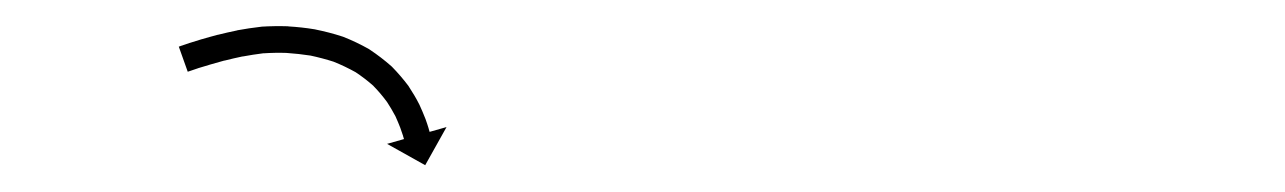

<svg xmlns="http://www.w3.org/2000/svg" viewBox="-20 -595 964 144"><path d="M116.3 -560.8C115.6 -560.6 114.9 -560.3 114.1 -560L120.8 -541.2C121.5 -541.4 122.2 -541.7 122.9 -541.9C122.9 -541.9 122.9 -541.9 122.9 -541.9C122.9 -541.9 122.9 -541.9 122.9 -541.9C124.7 -542.5 126.6 -543.2 128.5 -543.8C128.5 -543.8 128.4 -543.8 128.4 -543.8C128.4 -543.8 128.4 -543.8 128.4 -543.8C131.3 -544.7 134.2 -545.6 137.1 -546.4C137.1 -546.4 137 -546.4 137 -546.4C137 -546.4 137 -546.4 137 -546.4C140.7 -547.5 144.5 -548.6 148.3 -549.6C148.3 -549.6 148.3 -549.5 148.3 -549.5C148.2 -549.5 148.2 -549.5 148.2 -549.5C152.8 -550.7 157.4 -551.7 162 -552.7C162 -552.7 161.9 -552.7 161.9 -552.6C161.8 -552.6 161.8 -552.6 161.8 -552.6C167.1 -553.6 172.5 -554.4 177.9 -555.1C177.9 -555.1 177.8 -555 177.6 -555C177.5 -555 177.4 -555 177.4 -555C183.3 -555.4 189.3 -555.5 195.3 -555.3C195.3 -555.3 195.2 -555.3 195.1 -555.3C195 -555.3 194.9 -555.3 194.9 -555.3C201 -554.9 207 -554.2 213 -553.3C213 -553.3 212.9 -553.3 212.7 -553.3C212.6 -553.3 212.5 -553.4 212.5 -553.4C218.6 -552.1 224.7 -550.5 230.6 -548.6C230.6 -548.6 230.4 -548.6 230.3 -548.7C230.2 -548.7 230 -548.8 230 -548.8C235.8 -546.5 241.4 -543.8 246.8 -540.8C246.8 -540.8 246.7 -540.9 246.5 -541C246.4 -541.1 246.2 -541.2 246.2 -541.2C251.2 -537.9 255.9 -534.3 260.4 -530.3C260.4 -530.3 260.2 -530.4 260.1 -530.5C260 -530.7 259.8 -530.8 259.8 -530.8C263.6 -527 267 -522.9 270.2 -518.6C270.2 -518.6 270.1 -518.8 270.1 -518.9C270 -519 269.9 -519.1 269.9 -519.1C272.3 -515.4 274.6 -511.6 276.7 -507.6C276.7 -507.6 276.6 -507.7 276.6 -507.8C276.5 -507.9 276.5 -508 276.5 -508C277.9 -504.9 279.2 -501.8 280.4 -498.7C280.4 -498.7 280.4 -498.7 280.4 -498.8C280.4 -498.9 280.3 -498.9 280.3 -498.9C281 -496.9 281.7 -494.9 282.4 -492.8C282.4 -492.8 282.3 -492.9 282.3 -492.9C282.3 -492.9 282.3 -492.9 282.3 -492.9C282.5 -492.2 282.7 -491.5 283 -490.7L270.3 -487.1L298.9 -471.1L314.9 -499.7L302.2 -496.1C302 -496.9 301.8 -497.7 301.5 -498.5C301.5 -498.5 301.5 -498.5 301.5 -498.6C301.5 -498.6 301.5 -498.6 301.5 -498.6C300.8 -501 300 -503.3 299.2 -505.5C299.2 -505.5 299.2 -505.6 299.2 -505.7C299.1 -505.7 299.1 -505.8 299.1 -505.8C297.7 -509.4 296.2 -512.9 294.6 -516.4C294.6 -516.4 294.6 -516.5 294.5 -516.6C294.5 -516.7 294.4 -516.8 294.4 -516.8C292.1 -521.4 289.4 -525.8 286.6 -530.1C286.6 -530.1 286.5 -530.2 286.5 -530.3C286.4 -530.4 286.3 -530.6 286.3 -530.6C282.6 -535.5 278.5 -540.3 274.2 -544.7C274.2 -544.7 274.1 -544.8 273.9 -545C273.8 -545.1 273.7 -545.2 273.7 -545.2C268.5 -549.8 263 -554 257.3 -557.8C257.3 -557.8 257.1 -557.9 257 -558C256.8 -558.1 256.7 -558.2 256.7 -558.2C250.5 -561.7 244 -564.8 237.4 -567.4C237.4 -567.4 237.2 -567.4 237.1 -567.5C236.9 -567.5 236.8 -567.6 236.8 -567.6C230.1 -569.8 223.4 -571.5 216.5 -572.9C216.5 -572.9 216.4 -573 216.3 -573C216.2 -573 216.1 -573 216.1 -573C209.5 -574.1 202.9 -574.8 196.3 -575.2C196.3 -575.2 196.2 -575.3 196.1 -575.3C196 -575.3 195.9 -575.3 195.9 -575.3C189.3 -575.5 182.6 -575.4 176 -575C176 -575 175.9 -574.9 175.8 -574.9C175.7 -574.9 175.5 -574.9 175.5 -574.9C169.7 -574.2 163.9 -573.4 158.1 -572.3C158.1 -572.3 158.1 -572.3 158 -572.3C158 -572.3 157.9 -572.2 157.9 -572.2C153 -571.2 148.2 -570.1 143.4 -568.9C143.4 -568.9 143.3 -568.9 143.3 -568.9C143.3 -568.9 143.2 -568.9 143.2 -568.9C139.3 -567.8 135.3 -566.8 131.4 -565.6C131.4 -565.6 131.4 -565.6 131.3 -565.6C131.3 -565.6 131.3 -565.6 131.3 -565.6C128.3 -564.7 125.3 -563.8 122.3 -562.8C122.3 -562.8 122.3 -562.8 122.3 -562.8C122.2 -562.8 122.2 -562.8 122.2 -562.8C120.3 -562.1 118.3 -561.5 116.4 -560.8C116.4 -560.8 116.4 -560.8 116.4 -560.8C116.4 -560.8 116.3 -560.8 116.3 -560.8Z"/></svg>

Font: FRB American Cursive Just Arrows
Style: Bold Italic
Weight: 700
Italic angle: -25°
Version: Version 2.0;Modular Font Editor K font №1